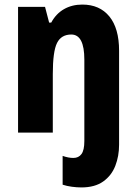

<svg xmlns="http://www.w3.org/2000/svg" viewBox="-20 -580 599 840"><path d="M336 240Q316 240 294 237Q272 234 254 228V102Q279 111 301 111Q324 111 336.5 94Q349 77 349 37V-319Q349 -429 292 -429Q248 -429 229.5 -392Q211 -355 211 -256V0H59V-550H177L195 -481H204Q225 -520 260 -540Q295 -560 340 -560Q416 -560 458.5 -508Q501 -456 501 -358V53Q501 103 484.5 145.5Q468 188 431.5 214Q395 240 336 240Z"/></svg>

Font: Noto Sans Armenian Condensed ExtraBold
Style: Regular
Weight: 800
Width: 3
Designer: Monotype Design Team
Foundry: Monotype Imaging Inc.
Version: Version 2.008; ttfautohint (v1.8.4.7-5d5b)